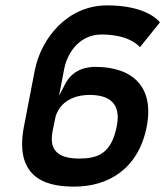

<svg xmlns="http://www.w3.org/2000/svg" viewBox="-20 -688 613 712"><path d="M69 -220C28 -10 177 4 256 4C380 4 493 -60 524 -218C553 -367 471 -440 333 -440C309 -440 252 -435 222 -377L199 -333L218 -432C231 -499 280 -560 356 -560C445 -560 485 -529 499 -513L573 -605C563 -618 514 -668 377 -668C231 -668 133 -548 109 -427ZM176 -207 186 -255V-256C209 -328 281 -336 312 -336C385 -336 430 -305 413 -220C393 -117 341 -100 273 -100C158 -100 169 -170 176 -207Z"/></svg>

Font: Charger Eco
Style: Obl
Weight: 1000
Designer: Jasper
Foundry: Cannot Into Space Fonts
Version: Version 1.1